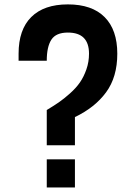

<svg xmlns="http://www.w3.org/2000/svg" viewBox="-20 -832 602 852"><path d="M187.5 -343.8Q218.3 -362.3 241 -377.9Q263.7 -393.6 290.8 -417.7Q317.9 -441.9 334.7 -466.3Q351.6 -490.7 363.3 -523.9Q375 -557.1 375 -593.8Q375 -687.5 281.2 -687.5Q228.5 -687.5 208 -656Q187.5 -624.5 187.5 -562.5H62.5V-593.8Q62.5 -700.7 118.9 -756.6Q175.3 -812.5 281.2 -812.5Q388.2 -812.5 444.3 -756.1Q500.5 -699.7 500.5 -593.8Q500.5 -490.2 450.9 -422.6Q401.4 -355 312.5 -312.5V-187.5H187.5ZM187.5 -125H312.5V0H187.5Z"/></svg>

Font: Oswald
Style: Stencbab
Weight: 400
Designer: Mathieu Le Lay
Foundry: Mathieu Le Lay
Version: Version 1.000